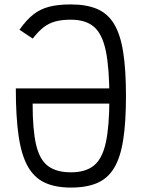

<svg xmlns="http://www.w3.org/2000/svg" viewBox="-20 -834 640 868"><path d="M300.5 -814Q371 -814 419 -793.5Q467 -773 495.8 -725.5Q524.5 -678 537 -598Q549.5 -518 549.5 -400Q549.5 -282 537 -202Q524.5 -122 495.8 -74.5Q467 -27 419 -6.5Q371 14 300.5 14Q230 14 182 -8.5Q134 -31 105.2 -82.5Q76.5 -134 64 -220.5Q51.5 -307 51.5 -434.5H514V-365.5H127.5Q127.5 -247.5 143.2 -179.8Q159 -112 197 -83.5Q235 -55 300.5 -55Q367 -55 404.8 -85.8Q442.5 -116.5 458.5 -190Q474.5 -263.5 474.5 -391Q474.5 -526 458.5 -603.2Q442.5 -680.5 404.8 -712.8Q367 -745 300.5 -745Q260 -745 230.2 -737Q200.5 -729 176.8 -710.5Q153 -692 128 -659.5L68 -699.5Q98.5 -743 130 -768Q161.5 -793 202 -803.5Q242.5 -814 300.5 -814Z"/></svg>

Font: Victor Mono Thin
Style: Regular
Weight: 100
Monospace: yes
Designer: Rune Bjørnerås
Version: Version 1.561;gftools[0.9.30]